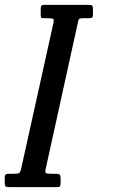

<svg xmlns="http://www.w3.org/2000/svg" viewBox="-72 -770 508 790"><path d="M-52.5 -17V-41Q-52.5 -55 -37.5 -55H-15.5Q2 -55 6.8 -58Q11.5 -61 15 -75.5L147.5 -674Q151 -688.5 147.2 -691.8Q143.5 -695 124.5 -695H108.5Q99 -695 97.2 -698Q95.5 -701 95.5 -710.5V-732Q95.5 -743.5 98.5 -746.8Q101.5 -750 112.5 -750H292.5Q303 -750 306.8 -747.2Q310.5 -744.5 310.5 -733V-711Q310.5 -700 306.8 -697.5Q303 -695 291.5 -695H269.5Q254 -695 252 -690.2Q250 -685.5 247.5 -673L116 -75Q112.5 -60.5 117 -57.8Q121.5 -55 139.5 -55H155.5Q171.5 -55 174.5 -50.5Q177.5 -46 177.5 -30V-19Q177.5 -8 175 -4Q172.5 0 161.5 0H-33.5Q-45 0 -48.8 -3Q-52.5 -6 -52.5 -17Z"/></svg>

Font: Besley* Condensed
Style: Italic
Weight: 400
Width: 3
Italic angle: -13°
Designer: Owen Earl
Foundry: indestructible type*
Version: Version 3.000; ttfautohint (v1.8.3)